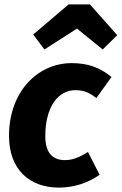

<svg xmlns="http://www.w3.org/2000/svg" viewBox="-20 -836 553 873"><path d="M275 -108C220 -108 186 -140 186 -217C186 -351 245 -426 322 -426C359 -426 386 -416 418 -390L487 -486C435 -528 382 -549 306 -549C152 -549 21 -420 21 -218C21 -65 115 17 247 17C314 17 375 -2 433 -41L380 -145C337 -118 307 -108 275 -108ZM330 -706 447 -611 513 -676 389 -816H292L131 -679L182 -611Z"/></svg>

Font: Fira Sans OT
Style: Bold Italic
Weight: 700
Italic angle: -8°
Designer: Carrois Corporate & Edenspiekermann
Foundry: Carrois Corporate GbR & Edenspiekermann AG
Version: Version 2.001